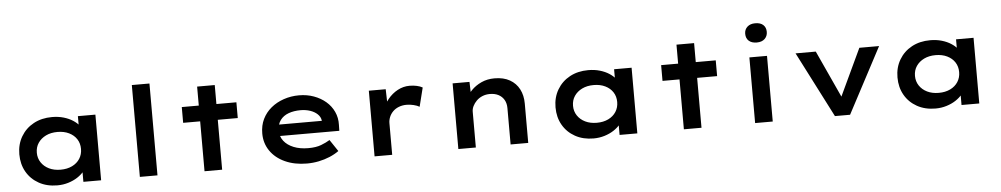

<svg xmlns="http://www.w3.org/2000/svg" viewBox="-42 -1165 8034 1541"><g transform="rotate(-5 3975.5 -394.0)"><path d="M370 10Q286 10 222 -25.5Q158 -61 122.5 -123Q87 -185 87 -265Q87 -345 124 -407.5Q161 -470 225.5 -505Q290 -540 374 -540Q425 -540 467.5 -527.5Q510 -515 541.5 -494.5Q573 -474 592.5 -449.5Q612 -425 617 -401L582 -400V-529H723V0H580V-140L610 -133Q606 -108 585.5 -83Q565 -58 533 -37Q501 -16 459 -3Q417 10 370 10ZM407 -113Q460 -113 500 -132.5Q540 -152 562 -186.5Q584 -221 584 -265Q584 -310 562 -344Q540 -378 500 -397.5Q460 -417 407 -417Q354 -417 314 -397.5Q274 -378 251 -344Q228 -310 228 -265Q228 -221 251 -186.5Q274 -152 314 -132.5Q354 -113 407 -113Z M1035 0V-740H1177V0Z M1556 0V-682H1698V0ZM1419 -402V-529H1859V-402Z M2381 10Q2281 10 2204.5 -25Q2128 -60 2086 -121.5Q2044 -183 2044 -261Q2044 -326 2069 -377Q2094 -428 2138 -464.5Q2182 -501 2240.5 -521Q2299 -541 2364 -541Q2428 -541 2483 -521Q2538 -501 2579 -466Q2620 -431 2642.5 -382.5Q2665 -334 2663 -277L2662 -229H2147L2124 -321H2545L2529 -302V-324Q2525 -353 2502 -375Q2479 -397 2443.5 -409Q2408 -421 2366 -421Q2312 -421 2269.5 -405.5Q2227 -390 2202.5 -357Q2178 -324 2178 -272Q2178 -225 2206 -189Q2234 -153 2284.5 -132.5Q2335 -112 2403 -112Q2465 -112 2506.5 -128Q2548 -144 2577 -162L2640 -68Q2607 -44 2565 -26.5Q2523 -9 2476.5 0.5Q2430 10 2381 10Z M2926 0V-529H3062L3067 -342L3030 -356Q3045 -407 3079 -449Q3113 -491 3158.5 -515.5Q3204 -540 3254 -540Q3285 -540 3312.5 -534Q3340 -528 3359 -517L3321 -365Q3303 -376 3274 -383Q3245 -390 3218 -390Q3184 -390 3155.5 -379Q3127 -368 3107.5 -348.5Q3088 -329 3078 -304.5Q3068 -280 3068 -255V0Z M3601 0V-529H3737L3741 -395L3703 -387Q3718 -427 3751.5 -461.5Q3785 -496 3832.5 -518Q3880 -540 3939 -540Q4012 -540 4062 -511.5Q4112 -483 4138 -433Q4164 -383 4164 -317V0H4022V-293Q4022 -332 4005.5 -360Q3989 -388 3960 -403Q3931 -418 3891 -418Q3858 -418 3830.5 -406.5Q3803 -395 3783.5 -375.5Q3764 -356 3753 -333.5Q3742 -311 3742 -289V0H3672Q3640 0 3622.5 0Q3605 0 3601 0Z M4690 10Q4606 10 4542 -25.5Q4478 -61 4442.5 -123Q4407 -185 4407 -265Q4407 -345 4444 -407.5Q4481 -470 4545.5 -505Q4610 -540 4694 -540Q4745 -540 4787.5 -527.5Q4830 -515 4861.5 -494.5Q4893 -474 4912.5 -449.5Q4932 -425 4937 -401L4902 -400V-529H5043V0H4900V-140L4930 -133Q4926 -108 4905.5 -83Q4885 -58 4853 -37Q4821 -16 4779 -3Q4737 10 4690 10ZM4727 -113Q4780 -113 4820 -132.5Q4860 -152 4882 -186.5Q4904 -221 4904 -265Q4904 -310 4882 -344Q4860 -378 4820 -397.5Q4780 -417 4727 -417Q4674 -417 4634 -397.5Q4594 -378 4571 -344Q4548 -310 4548 -265Q4548 -221 4571 -186.5Q4594 -152 4634 -132.5Q4674 -113 4727 -113Z M5418 0V-682H5560V0ZM5281 -402V-529H5721V-402Z M5992 0V-529H6134V0ZM6062 -643Q6021 -643 5998 -663.5Q5975 -684 5975 -721Q5975 -755 5998.5 -776.5Q6022 -798 6062 -798Q6104 -798 6126.5 -777.5Q6149 -757 6149 -721Q6149 -687 6126 -665Q6103 -643 6062 -643Z M6635 0 6364 -529H6527L6718 -113L6680 -108L6878 -529H7037L6757 0Z M7445 10Q7361 10 7297 -25.5Q7233 -61 7197.5 -123Q7162 -185 7162 -265Q7162 -345 7199 -407.5Q7236 -470 7300.5 -505Q7365 -540 7449 -540Q7500 -540 7542.5 -527.5Q7585 -515 7616.5 -494.5Q7648 -474 7667.5 -449.5Q7687 -425 7692 -401L7657 -400V-529H7798V0H7655V-140L7685 -133Q7681 -108 7660.5 -83Q7640 -58 7608 -37Q7576 -16 7534 -3Q7492 10 7445 10ZM7482 -113Q7535 -113 7575 -132.5Q7615 -152 7637 -186.5Q7659 -221 7659 -265Q7659 -310 7637 -344Q7615 -378 7575 -397.5Q7535 -417 7482 -417Q7429 -417 7389 -397.5Q7349 -378 7326 -344Q7303 -310 7303 -265Q7303 -221 7326 -186.5Q7349 -152 7389 -132.5Q7429 -113 7482 -113Z"/></g></svg>

Font: Lexend Mega SemiBold
Style: Regular
Weight: 600
Designer: Bonnie Shaver-Troup, Thomas Jockin
Foundry: Lexend
Version: Version 1.007